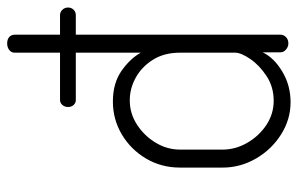

<svg xmlns="http://www.w3.org/2000/svg" viewBox="-164 -642 812 523"><g transform="rotate(-90 241.5 -380.0)"><path d="M225 6Q178 6 137 -20Q96 -46 71.5 -88.5Q47 -131 47 -179V-295Q47 -346 71.5 -387.5Q96 -429 137 -453.5Q178 -478 227 -478Q277 -478 310.5 -454.5Q344 -431 360 -402V-579H231Q223 -579 217.5 -585Q212 -591 212 -600Q212 -609 217.5 -615.5Q223 -622 231 -622H360V-745Q360 -755 367.5 -760.5Q375 -766 385 -766Q396 -766 402.5 -760.5Q409 -755 409 -745V-622H462Q471 -622 477 -615.5Q483 -609 483 -600Q483 -591 477 -585Q471 -579 462 -579H409V-21Q409 -13 402.5 -6.5Q396 0 385 0Q376 0 368.5 -6.5Q361 -13 361 -21V-70Q346 -39 308.5 -16.5Q271 6 225 6ZM229 -40Q267 -40 296.5 -59.5Q326 -79 343 -104Q360 -129 360 -145V-295Q360 -338 341 -368.5Q322 -399 292.5 -415.5Q263 -432 230 -432Q194 -432 163.5 -412Q133 -392 114.5 -361Q96 -330 96 -295V-179Q96 -144 114.5 -112Q133 -80 163 -60Q193 -40 229 -40Z"/></g></svg>

Font: Dosis Light
Style: Regular
Weight: 300
Designer: EdgarTolentino, PabloImpallari, IginoMarini
Foundry: EdgarTolentino, PabloImpallari, IginoMarini
Version: Version 3.001; ttfautohint (v1.8.2)